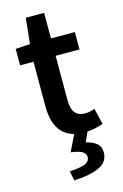

<svg xmlns="http://www.w3.org/2000/svg" viewBox="-129 -682 620 971"><g transform="rotate(-15 180.5 -196.0)"><path d="M246 12Q203 12 173.5 -1Q144 -14 125.5 -37.5Q107 -61 98.5 -93.5Q90 -126 90 -166V-400H20V-486L96 -491L110 -625H206V-491H331V-400H206V-166Q206 -80 275 -80Q288 -80 301.5 -83Q315 -86 326 -91L346 -6Q326 1 300.5 6.5Q275 12 246 12ZM134 233 124 183Q185 179 207.5 168.5Q230 158 230 136Q230 119 214 108Q198 97 153 91L199 -3H269L240 62Q276 71 295.5 87.5Q315 104 315 135Q315 183 268 206Q221 229 134 233Z"/></g></svg>

Font: Giro Semibold
Style: Regular
Weight: 600
Designer: Paul D. Hunt
Foundry: Adobe Systems Incorporated
Version: Version 1.000;PS 1.0;hotconv 1.0.88;makeotf.lib2.5.647800